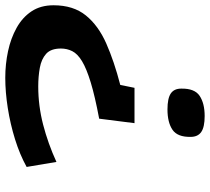

<svg xmlns="http://www.w3.org/2000/svg" viewBox="-54 -736 796 728"><g transform="rotate(-90 344.0 -372.0)"><path d="M241 -260 258 -394Q343 -410 395.5 -426Q448 -442 476 -459Q504 -476 514 -496Q524 -516 524 -539Q524 -577 504 -595Q484 -613 451 -619Q418 -625 380 -625Q307 -625 235.5 -606.5Q164 -588 94 -556L75 -669Q122 -695 180 -713Q238 -731 298.5 -740.5Q359 -750 413 -750Q465 -750 514 -739.5Q563 -729 602.5 -707Q642 -685 665 -650.5Q688 -616 688 -567Q688 -492 649.5 -444.5Q611 -397 543 -367Q475 -337 386 -314L375 -260ZM189 -47Q188 -97 216 -116Q244 -135 293 -135Q335 -135 353.5 -122.5Q372 -110 372 -83Q373 -32 344.5 -13Q316 6 268 6Q226 6 207.5 -7Q189 -20 189 -47Z"/></g></svg>

Font: Georama Extra Expanded SemiBold
Style: Italic
Weight: 600
Width: 8
Italic angle: -9°
Designer: Jean-Baptiste Levee
Foundry: Production Type
Version: Version 1.000